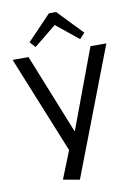

<svg xmlns="http://www.w3.org/2000/svg" viewBox="-102 -827 756 1081"><g transform="rotate(-10 276.5 -286.5)"><path d="M171 173 248 -20 240 30 9 -540H100L282 -86H285L454 -540H545L265 190ZM120 -621 256 -763H297L433 -621L404 -589L251 -713H302L149 -589Z"/></g></svg>

Font: Pathway Extreme 72pt Medium
Style: Regular
Weight: 500
Designer: Eduardo Rodriguez Tunni
Foundry: Eduardo Rodriguez Tunni
Version: Version 1.001;gftools[0.9.26]